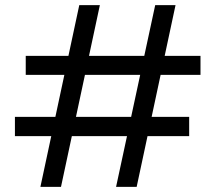

<svg xmlns="http://www.w3.org/2000/svg" viewBox="-20 -726 837 746"><path d="M431 0 583 -706H662L511 0ZM137 0 288 -706H368L217 0ZM38 -197V-272H715V-197ZM80 -435V-509H759V-435Z"/></svg>

Font: DM Sans 9pt 36pt
Style: Regular
Weight: 400
Version: Version 4.004;gftools[0.9.30]